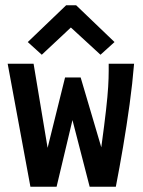

<svg xmlns="http://www.w3.org/2000/svg" viewBox="-20 -706 540 726"><path d="M95 0 9 -465H107L160 -147L226 -413H285L363 -149Q375 -237 381 -290.5Q387 -344 389 -377.5Q391 -411 391 -438V-465H487Q481 -391 470 -311Q459 -231 445.5 -151.5Q432 -72 418 0H319L254 -252L194 0ZM138 -499 85 -547 230 -686H268L413 -547L360 -499L248 -602Z"/></svg>

Font: Ligconsolata
Style: Bold
Weight: 700
Monospace: yes
Designer: Raph Levien, Cyreal, Brenton Simpson
Foundry: Raph Levien, Cyreal, Google
Version: Version 3.001; ttfautohint (v1.8.2.53-6de2)